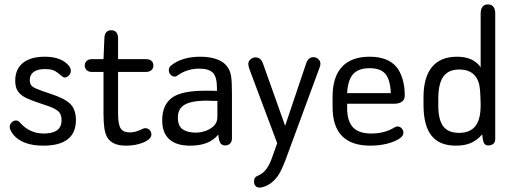

<svg xmlns="http://www.w3.org/2000/svg" viewBox="-20 -650 2331 870"><path d="M176 10Q324 10 324 -106Q324 -153 299 -178.5Q274 -204 209 -225Q166 -239 146 -247.5Q126 -256 120.5 -265Q115 -274 115 -288Q115 -311 132.5 -324Q150 -337 183 -337Q208 -337 222 -331.5Q236 -326 255 -309Q263 -303 266 -301Q269 -299 273 -299Q284 -299 292.5 -308.5Q301 -318 301 -329Q301 -340 293 -351Q259 -393 183 -393Q119 -393 84 -365Q49 -337 49 -284Q49 -253 62 -235Q75 -217 101 -205Q127 -193 167 -180Q206 -168 225.5 -158Q245 -148 252 -136Q259 -124 259 -105Q259 -45 178 -45Q146 -45 119 -57.5Q92 -70 71 -94Q67 -99 62.5 -101.5Q58 -104 53 -104Q41 -104 32.5 -95Q24 -86 24 -75Q24 -61 41 -39Q83 10 176 10Z M449 -324V-132Q449 -95 453 -68.5Q457 -42 467 -26Q490 10 550 10Q581 10 607.5 3Q634 -4 650 -15.5Q666 -27 666 -40Q666 -52 658.5 -60.5Q651 -69 639 -69Q637 -69 635 -69Q633 -69 631 -68Q612 -59 597.5 -54.5Q583 -50 569 -50Q538 -50 526.5 -68.5Q515 -87 515 -136V-324H640Q657 -324 666 -332Q675 -340 675 -353Q675 -367 666 -374.5Q657 -382 640 -382H515V-476Q515 -494 507 -503.5Q499 -513 484 -513Q455 -513 453 -478L449 -382H396Q382 -382 373 -374Q364 -366 364 -353Q364 -340 373 -332Q382 -324 396 -324Z M963 -238Q948 -239 939.5 -239Q931 -239 925.5 -239Q920 -239 914 -239Q860 -239 823.5 -232Q787 -225 765 -211Q715 -179 715 -105Q715 -48 747 -19Q779 10 841 10Q885 10 916 -2Q947 -14 969 -40Q972 -10 979.5 -0.5Q987 9 999 9Q1014 9 1022.5 0.5Q1031 -8 1031 -23V-226Q1031 -278 1027.5 -302Q1024 -326 1014 -342Q998 -368 965.5 -380.5Q933 -393 886 -393Q846 -393 811.5 -382.5Q777 -372 754 -352Q745 -345 745 -331Q745 -320 753 -311.5Q761 -303 772 -303Q779 -303 786 -309Q805 -323 830 -331Q855 -339 882 -339Q927 -339 945 -320Q963 -301 963 -252ZM965 -193V-120Q965 -95 949 -79.5Q933 -64 910.5 -56.5Q888 -49 866 -49Q831 -49 808.5 -63.5Q786 -78 786 -118Q786 -146 800.5 -162.5Q815 -179 844.5 -186.5Q874 -194 919 -194Q930 -193 942 -193Q954 -193 965 -193Z M1236 -1 1216 55Q1203 94 1188 114.5Q1173 135 1153 144Q1140 149 1135.5 155.5Q1131 162 1131 173Q1131 185 1137.5 192.5Q1144 200 1155 200Q1169 200 1187.5 191.5Q1206 183 1219 170Q1230 160 1238.5 148Q1247 136 1255.5 118Q1264 100 1274 74L1427 -341Q1432 -353 1432 -361Q1432 -373 1422.5 -382Q1413 -391 1400 -391Q1377 -391 1367 -362L1272 -80L1172 -361Q1162 -390 1138 -390Q1125 -390 1115 -381Q1105 -372 1105 -360Q1105 -356 1106.5 -350.5Q1108 -345 1109 -340Z M1553 -180H1768Q1788 -180 1801 -189Q1814 -198 1814 -218Q1814 -259 1804 -292Q1794 -325 1777 -346Q1738 -393 1655 -393Q1572 -393 1529.5 -347Q1487 -301 1487 -212V-165Q1487 -77 1530 -33.5Q1573 10 1658 10Q1699 10 1734.5 1Q1770 -8 1793 -24Q1801 -30 1804.5 -36Q1808 -42 1808 -49Q1808 -60 1800 -68.5Q1792 -77 1781 -77Q1776 -77 1768 -73Q1746 -59 1719 -52Q1692 -45 1662 -45Q1606 -45 1579.5 -73Q1553 -101 1553 -161ZM1751 -228H1553Q1556 -287 1580 -314Q1604 -341 1655 -341Q1704 -341 1726 -315.5Q1748 -290 1751 -228Z M2158 -345Q2125 -393 2051 -393Q1976 -393 1937.5 -346.5Q1899 -300 1899 -209V-175Q1899 -81 1935 -35.5Q1971 10 2045 10Q2086 10 2113.5 -2Q2141 -14 2165 -41Q2168 -9 2174 0Q2180 9 2192 9Q2206 9 2215 2Q2224 -5 2224 -21V-589Q2224 -609 2215.5 -619.5Q2207 -630 2191 -630Q2175 -630 2166.5 -619.5Q2158 -609 2158 -589ZM2157 -209 2158 -173Q2158 -109 2134 -78.5Q2110 -48 2060 -48Q2011 -48 1988.5 -77.5Q1966 -107 1966 -172V-203Q1966 -271 1989 -303Q2012 -335 2061 -335Q2115 -335 2138 -299Q2148 -284 2152 -264.5Q2156 -245 2157 -209Z"/></svg>

Font: Beiruti
Style: Regular
Weight: 400
Designer: Arlette Boutros
Foundry: Boutros
Version: Version 1.41